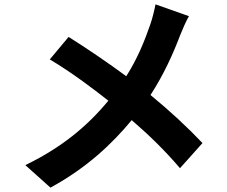

<svg xmlns="http://www.w3.org/2000/svg" viewBox="-20 -808 1040 879"><path d="M692 -788C687 -762 677 -721 668 -696C641 -618 609 -539 558 -459C477 -519 374 -589 294 -639L208 -536C310 -475 405 -403 476 -347C378 -228 259 -131 96 -52L211 51C380 -41 495 -152 583 -258C663 -189 734 -120 804 -38L907 -153C840 -224 757 -301 669 -373C729 -465 774 -565 804 -645C813 -668 832 -712 845 -734Z"/></svg>

Font: Noto Sans CJK JP Bold
Style: Regular
Weight: 700
Designer: Ryoko NISHIZUKA (kana & ideographs); Paul D. Hunt (Latin, Greek & Cyrillic); Wenlong ZHANG (bopomofo); Sandoll Communica
Foundry: Adobe Systems Incorporated
Version: Version 1.004;PS 1.004;hotconv 1.0.82;makeotf.lib2.5.63406